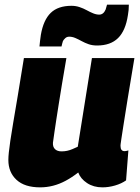

<svg xmlns="http://www.w3.org/2000/svg" viewBox="-20 -797 604 827"><path d="M153 10Q86 10 51 -22.5Q16 -55 16 -108Q16 -121 18 -140.5Q20 -160 24.5 -191Q29 -222 37 -269Q45 -316 56.5 -384.5Q68 -453 83 -547H266Q255 -484 247 -435Q239 -386 233 -348.5Q227 -311 222.5 -281.5Q218 -252 214.5 -228Q211 -204 208 -182Q207 -164 217 -154.5Q227 -145 245 -145Q258 -145 269.5 -147.5Q281 -150 292.5 -155Q304 -160 315 -165L376 -547H559Q541 -439 529.5 -369Q518 -299 512 -259Q506 -219 503 -200.5Q500 -182 499.5 -176Q499 -170 499 -169Q499 -157 503.5 -151.5Q508 -146 516 -146Q518 -146 522.5 -146.5Q527 -147 533 -149L523 -20Q503 -6 475.5 2Q448 10 421 10Q383 10 355 -8.5Q327 -27 317 -54Q290 -33 263 -18.5Q236 -4 208.5 3Q181 10 153 10ZM150 -597Q151 -609 152.5 -621Q154 -633 156 -647Q167 -711 198.5 -741.5Q230 -772 288 -772Q306 -772 322.5 -766.5Q339 -761 353.5 -753Q368 -745 381.5 -739.5Q395 -734 408 -734Q415 -734 420.5 -737.5Q426 -741 429.5 -746Q433 -751 435 -756Q437 -762 438 -766.5Q439 -771 441 -777H535Q535 -765 534 -754Q533 -743 531 -732Q521 -665 488.5 -633Q456 -601 398 -601Q378 -601 362 -606.5Q346 -612 331.5 -620Q317 -628 304 -633.5Q291 -639 278 -639Q268 -639 261 -632.5Q254 -626 251 -620Q249 -614 248 -609.5Q247 -605 245 -597Z"/></svg>

Font: Georama ExtraCondensed Thin ExtraBold
Style: Italic
Weight: 800
Italic angle: -9°
Version: Version 1.001